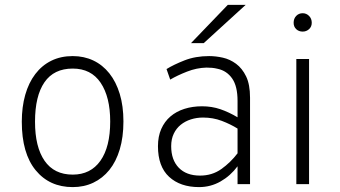

<svg xmlns="http://www.w3.org/2000/svg" viewBox="-20 -752 1387 784"><path d="M277 -39Q350 -39 390 -95.5Q430 -152 430 -256Q430 -356 391 -414Q352 -472 277 -472Q200 -472 161.5 -416Q123 -360 123 -255Q123 -152 162 -95.5Q201 -39 277 -39ZM277 -523Q323 -523 361 -505Q399 -487 426.5 -452.5Q454 -418 469 -368.5Q484 -319 484 -256Q484 -192 469 -142Q454 -92 426.5 -58Q399 -24 361 -6Q323 12 277 12Q182 12 125.5 -57Q69 -126 69 -255Q69 -315 83 -364.5Q97 -414 124 -449.5Q151 -485 189.5 -504Q228 -523 277 -523Z M950 0V-73Q921 -34 880.5 -11Q840 12 793 12Q716 12 670.5 -30Q625 -72 625 -155Q625 -195 638.5 -225.5Q652 -256 676 -276.5Q700 -297 733 -307.5Q766 -318 805 -318Q845 -318 880 -306Q915 -294 950 -273V-340Q950 -400 928 -431.5Q906 -463 869 -471Q857 -474 846 -475Q835 -476 823 -476Q783 -475 743.5 -459.5Q704 -444 675 -427Q671 -438 667.5 -448.5Q664 -459 660 -470Q689 -488 733.5 -505.5Q778 -523 834 -523Q861 -523 890 -516.5Q919 -510 944 -491.5Q969 -473 985 -440Q1001 -407 1001 -353V0ZM797 -35Q846 -35 883.5 -61.5Q921 -88 950 -126V-227Q921 -245 885.5 -258.5Q850 -272 809 -272Q783 -272 759.5 -264.5Q736 -257 718 -242.5Q700 -228 689.5 -206Q679 -184 679 -155Q679 -99 710 -67Q741 -35 797 -35ZM812 -576H760L910 -732H983Z M1190 0V-511H1242V0ZM1216 -623Q1200 -623 1189.5 -633Q1179 -643 1179 -659Q1179 -676 1189.5 -687Q1200 -698 1216 -698Q1231 -698 1242 -687Q1253 -676 1253 -659Q1253 -643 1242 -633Q1231 -623 1216 -623Z"/></svg>

Font: Transpass ExtraLight
Style: Regular
Weight: 200
Designer: Delve Withrington
Foundry: Delve Fonts
Version: Version 1.001;December 18, 2019;FontCreator 12.0.0.2547 64-b